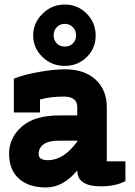

<svg xmlns="http://www.w3.org/2000/svg" viewBox="-20 -815 592 845"><path d="M241 -307H320V-343Q320 -390 261 -390Q202 -390 156 -377V-320H41V-469Q90 -488 155.5 -499Q221 -510 265 -510Q352 -510 401 -464.5Q450 -419 450 -343V-105H532V-18Q489 5 424 5Q320 5 320 -65Q258 10 182 10Q106 10 63 -29Q20 -68 20 -138.5Q20 -209 76 -258Q132 -307 241 -307ZM191 -110Q260 -110 320 -192V-196H240Q194 -196 172 -180Q150 -164 150 -137Q150 -110 191 -110ZM401 -658.5Q401 -602 361.5 -563.5Q322 -525 264.5 -525Q207 -525 166.5 -564.5Q126 -604 126 -659Q126 -714 167 -754.5Q208 -795 265 -795Q322 -795 361.5 -755Q401 -715 401 -658.5ZM301 -695Q287 -710 265 -710Q243 -710 229.5 -695Q216 -680 216 -659.5Q216 -639 229.5 -624.5Q243 -610 265.5 -610Q288 -610 301.5 -624.5Q315 -639 315 -659.5Q315 -680 301 -695Z"/></svg>

Font: Cherry Swash
Style: Bold
Weight: 700
Designer: Kasatkina Nataliya
Foundry: Nataliya Kasatkina
Version: Version 1.001